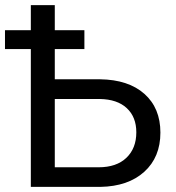

<svg xmlns="http://www.w3.org/2000/svg" viewBox="-41 -731 689 751"><path d="M289.1 -539.1H173.3V-420.9H350.1Q461.4 -419.4 523.9 -363.8Q586.4 -308.1 586.4 -212.4Q586.4 -116.2 523.4 -59.1Q460.4 -2 351.6 0H79.6V-539.1H-21.5V-612.8H79.6V-710.9H173.3V-612.8H289.1ZM173.3 -343.8V-76.7H344.7Q414.6 -76.7 453.4 -113.8Q492.2 -150.9 492.2 -213.4Q492.2 -273.4 454.8 -308.1Q417.5 -342.8 348.6 -343.8Z"/></svg>

Font: Roboto
Style: Regular
Weight: 400
Designer: Google
Version: Version 2.001047; 2015